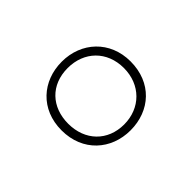

<svg xmlns="http://www.w3.org/2000/svg" viewBox="-65 -855 531 531"><g transform="rotate(-45 201.0 -589.5)"><path d="M201 -455C278 -455 336 -507 336 -590C336 -670 277 -724 201 -724C125 -724 66 -672 66 -590C66 -507 126 -455 201 -455ZM200 -479C136 -479 92 -524 92 -590C92 -655 134 -700 200 -700C264 -700 310 -656 310 -590C310 -525 264 -479 200 -479Z"/></g></svg>

Font: Noto Sans Armenian SemiCondensed Thin
Style: Regular
Weight: 100
Width: 4
Designer: Monotype Design Team
Foundry: Monotype Imaging Inc.
Version: Version 2.008